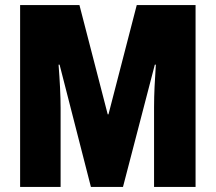

<svg xmlns="http://www.w3.org/2000/svg" viewBox="-20 -734 847 754"><path d="M337 0H463L588 -480H592C588 -419 585 -366 585 -313V0H748V-714H517L406 -285H403L292 -714H59V0H218V-310C218 -358 215 -415 210 -480H214Z"/></svg>

Font: Noto Sans Arabic UI XCn Bk
Style: Regular
Weight: 900
Width: 2
Designer: Monotype Design Team, Nadine Chahine and Nizar Qandah
Foundry: Monotype Imaging Inc.
Version: Version 2.010